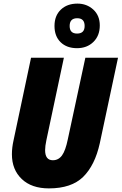

<svg xmlns="http://www.w3.org/2000/svg" viewBox="-20 -1034 674 1064"><path d="M533 -893Q533 -948 497 -981Q461 -1014 409 -1014Q352 -1014 317 -980.5Q282 -947 282 -890Q282 -833 316 -800Q350 -767 407 -767Q462 -767 497.5 -801.5Q533 -836 533 -893ZM366 -890Q366 -933 408 -933Q449 -933 449 -890Q449 -848 407 -848Q366 -848 366 -890ZM533 -240 634 -714H453L356 -263Q343 -199 323.5 -172.5Q304 -146 273 -146Q230 -146 230 -202Q230 -224 237 -257L334 -714H152L55 -256Q46 -216 46 -179Q46 -94 100.5 -42Q155 10 251 10Q376 10 441 -54Q506 -118 533 -240Z"/></svg>

Font: Noto Sans Display SemiCondensed Black
Style: Italic
Weight: 900
Width: 4
Designer: Monotype Design team
Foundry: Monotype Imaging Inc.
Version: 1.000